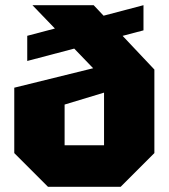

<svg xmlns="http://www.w3.org/2000/svg" viewBox="-20 -720 650 740"><path d="M165 0H445L575 -130V-452L341 -700H105L339 -457L35 -382V-130ZM381 -363V-160H229V-317ZM85 -485 533 -603V-700L85 -582Z"/></svg>

Font: Tektur ExtraBold
Style: Regular
Weight: 800
Designer: Adam Jagosz
Foundry: Adam Jagosz
Version: Version 1.005;gftools[0.9.30]